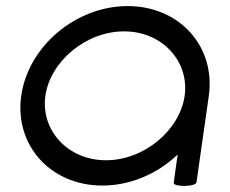

<svg xmlns="http://www.w3.org/2000/svg" viewBox="-20 -605 750 626"><path d="M620.6 -10.5 660.8 -292.6C683.5 -454.1 564.7 -585.2 396.1 -585.2C227.6 -585.2 71.9 -454.1 49.2 -292.6C26.5 -131.1 145.3 0 313.9 0C406.1 0 494.4 -39.2 559.3 -101.2C555 -70.6 550.7 -40.1 546.4 -9.5C544.3 5.5 618.5 4.5 620.6 -10.5ZM128 -292.6C143.6 -404.1 259.4 -502.7 384.5 -502.7C509.7 -502.7 597.7 -404.1 582 -292.6C566.4 -181.1 450.6 -82.5 325.5 -82.5C200.3 -82.5 112.3 -181.1 128 -292.6Z"/></svg>

Font: Hi.
Style: Regular
Weight: 400
Designer: Mew Too, Robert Jablonski
Foundry: Cannot Into Space Fonts
Version: Version 1.996